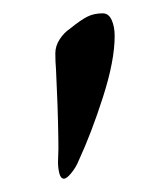

<svg xmlns="http://www.w3.org/2000/svg" viewBox="-20 -699 237 288"><path d="M67 -456Q68 -477 67.5 -492Q67 -507 67 -516Q67 -529 64 -595Q63 -606 63 -619Q63 -630 69.5 -640Q76 -650 85 -656Q101 -669 111 -674Q121 -679 134 -679Q143 -679 147.5 -669Q152 -659 152 -645Q152 -608 134.5 -553.5Q117 -499 98 -458Q94 -448 87 -439.5Q80 -431 76 -431Q71 -431 69 -439Q67 -447 67 -456Z"/></svg>

Font: EB Garamond Medium
Style: Regular
Weight: 500
Designer: Georg Duffner and Octavio Pardo
Foundry: Georg Duffner
Version: Version 1.000